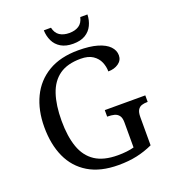

<svg xmlns="http://www.w3.org/2000/svg" viewBox="-161 -1028 1036 1158"><g transform="rotate(-20 357.0 -449.0)"><path d="M401 10Q285 10 208.5 -36Q132 -82 94.5 -164.5Q57 -247 57 -358Q57 -466 96.5 -548.5Q136 -631 214 -677.5Q292 -724 407 -724Q481 -724 530 -709.5Q579 -695 603.5 -669.5Q628 -644 628 -612Q628 -580 601 -561Q574 -542 535 -542Q535 -573 522.5 -602.5Q510 -632 481 -651.5Q452 -671 403 -671Q318 -671 266.5 -634.5Q215 -598 191.5 -528Q168 -458 168 -358Q168 -258 192.5 -188.5Q217 -119 271.5 -83Q326 -47 417 -47Q446 -47 473 -50Q500 -53 521 -59V-220Q521 -250 509.5 -264.5Q498 -279 479.5 -283.5Q461 -288 439 -288H435V-330H695V-288H691Q672 -288 656.5 -283Q641 -278 631.5 -263Q622 -248 622 -216V-36Q572 -13 519 -1.5Q466 10 401 10ZM394 -771Q347 -771 316 -789.5Q285 -808 270 -839.5Q255 -871 254 -908H300Q308 -872 332.5 -856Q357 -840 394 -840Q431 -840 455.5 -856Q480 -872 488 -908H534Q533 -871 518 -839.5Q503 -808 472.5 -789.5Q442 -771 394 -771Z"/></g></svg>

Font: Noto Serif Thai
Style: Regular
Weight: 400
Designer: Monotype Design Team
Foundry: Monotype Imaging Inc.
Version: Version 2.001